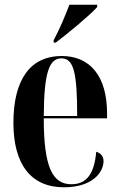

<svg xmlns="http://www.w3.org/2000/svg" viewBox="-20 -786 509 816"><path d="M208 -615V-605H217C270 -645 362 -721 393 -756V-766H275C258 -721 233 -661 208 -615ZM252 10C371 10 420 -52 420 -102C420 -122 407 -136 389 -141C380 -37 341 -3 283 -3C203 -3 166 -76 166 -283H435V-304C435 -461 364 -548 242 -548C112 -548 37 -452 37 -264C37 -91 109 10 252 10ZM308 -293H166C167 -480 190 -538 241 -538C293 -538 308 -479 308 -293Z"/></svg>

Font: Noto Serif Display ExtraCondensed
Style: Bold
Weight: 700
Width: 2
Designer: Monotype Design Team
Foundry: Monotype Imaging Inc.
Version: Version 2.009